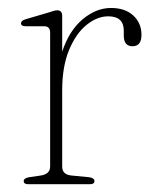

<svg xmlns="http://www.w3.org/2000/svg" viewBox="-20 -474 397 494"><path d="M140 -433V-341Q158 -395.5 192.8 -424.5Q227.5 -453.5 265.5 -453.5Q302 -453.5 323 -434Q344 -414.5 344 -384.5Q344 -355 321 -355Q298.5 -355 298.5 -382.5V-395Q298.5 -432 258.5 -432Q230 -432 202.8 -410Q175.5 -388 157.8 -345.5Q140 -303 140 -241V-45.5Q140 -25 163 -22.5L209.5 -18Q223 -16 223 -8Q223 0 211 0H53Q41 0 41 -8Q41 -15.5 54.5 -18L85.5 -22.5Q109 -26.5 109 -45.5V-390Q109 -406.5 93.5 -406.5H46Q34 -406.5 34 -414Q34 -421 46 -424.5L105.5 -442Q113 -444.5 118.2 -446Q123.5 -447.5 127 -447.5Q140 -447.5 140 -433Z"/></svg>

Font: Fraunces 72pt Soft Thin
Style: Regular
Weight: 100
Version: Version 1.000;[b76b70a41]